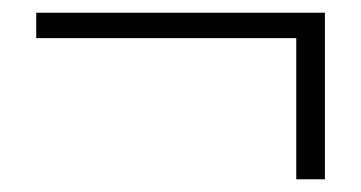

<svg xmlns="http://www.w3.org/2000/svg" viewBox="-20 -404 568 302"><path d="M446 -122V-344H37V-384H491V-122Z"/></svg>

Font: Noto Sans KR Thin ExtraLight
Style: Regular
Weight: 250
Version: Version 2.004-H2;hotconv 1.0.118;makeotfexe 2.5.65603